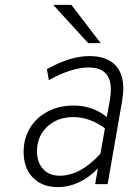

<svg xmlns="http://www.w3.org/2000/svg" viewBox="-20 -752 544 784"><path d="M216 12Q152 12 114.2 -26.8Q76.5 -65.5 76.5 -132Q76.5 -187.5 102.8 -230Q129 -272.5 175.2 -296.8Q221.5 -321 281.5 -321Q319.5 -321 352.8 -309.5Q386 -298 416 -274.5L427 -334Q441 -407 419.8 -441.8Q398.5 -476.5 341 -476.5Q307 -476.5 264.8 -463Q222.5 -449.5 179.5 -424.5L171.5 -469.5Q219.5 -496.5 262.8 -509.8Q306 -523 344.5 -523Q398 -523 431.5 -501.8Q465 -480.5 477 -439.5Q489 -398.5 478.5 -339L419.5 0H368.5L379.5 -64Q344 -27 302.2 -7.5Q260.5 12 216 12ZM223.5 -34.5Q266 -34.5 308 -57.2Q350 -80 390 -124.5L408.5 -228Q378.5 -250.5 345.8 -262.2Q313 -274 279.5 -274Q236 -274 202.5 -256Q169 -238 150 -206.5Q131 -175 131 -134.5Q131 -89 156 -61.8Q181 -34.5 223.5 -34.5ZM340 -576 197.5 -732H271.5L391 -576Z"/></svg>

Font: Overpass ExtraLight
Style: Italic
Weight: 250
Italic angle: -10°
Designer: Delve Withrington, Dave Bailey, Thomas Jockin
Foundry: Delve Fonts LLC
Version: Version 4.000